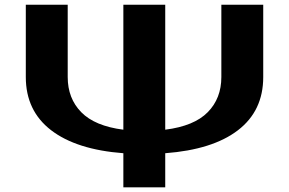

<svg xmlns="http://www.w3.org/2000/svg" viewBox="-20 -797 1230 817"><path d="M504.9 -776.9H683.1V-245.1Q806.2 -260.7 864 -319.6Q921.9 -378.4 921.9 -469.2V-776.9H1100.1V-469.2Q1100.1 -325.2 992.4 -242.7Q884.8 -160.2 683.1 -145V0H504.9V-145Q305.2 -160.2 197.5 -242.9Q89.8 -325.7 89.8 -469.2V-776.9H268.1V-469.2Q268.1 -378.4 325.7 -319.6Q383.3 -260.7 504.9 -245.1Z"/></svg>

Font: Sporting Grotesque
Style: Bold
Weight: 700
Designer: Lucas LE BIHAN
Foundry: Lucas LE BIHAN
Version: Version 2.002;PS 2.2;hotconv 1.0.88;makeotf.lib2.5.647800